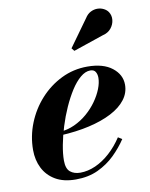

<svg xmlns="http://www.w3.org/2000/svg" viewBox="-82 -774 660 844"><g transform="rotate(-10 248.0 -351.5)"><path d="M188.5 10Q134 10 97.8 -11.2Q61.5 -32.5 43.2 -68.8Q25 -105 25 -150Q25 -211.5 48 -269Q71 -326.5 112 -371.8Q153 -417 207 -443.5Q261 -470 323 -470Q394 -470 433.5 -439Q473 -408 473 -363Q473 -326.5 450.2 -296.8Q427.5 -267 385.2 -245Q343 -223 284.5 -209.5Q226 -196 154 -192.5V-208Q189.5 -210.5 221 -225Q252.5 -239.5 278.5 -262Q304.5 -284.5 323.2 -311Q342 -337.5 352.5 -364.2Q363 -391 363 -413.5Q363 -429 356.2 -440Q349.5 -451 333 -451Q311 -451 288.8 -432.2Q266.5 -413.5 246.2 -381.8Q226 -350 208.5 -311Q191 -272 178 -230.2Q165 -188.5 157.8 -149.8Q150.5 -111 150.5 -81Q150.5 -44.5 168 -30.2Q185.5 -16 213 -16Q246.5 -16 280.8 -31.2Q315 -46.5 346 -74.5Q377 -102.5 402 -140.5L419.5 -129.5Q396 -94 363.5 -62.2Q331 -30.5 287.8 -10.2Q244.5 10 188.5 10ZM279.5 -548 269 -561 355 -680.5Q366 -698 381 -705.5Q396 -713 411.2 -712.8Q426.5 -712.5 439.2 -706Q452 -699.5 459 -689Q469.5 -673 467.5 -653Q465.5 -633 452 -616.2Q438.5 -599.5 415 -594Z"/></g></svg>

Font: Bodoni Moda 11pt
Style: Bold Italic
Weight: 700
Italic angle: -13°
Designer: Owen Earl
Foundry: indestructible type
Version: Version 2.004